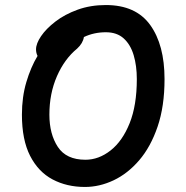

<svg xmlns="http://www.w3.org/2000/svg" viewBox="-20 -731 740 762"><path d="M317 11Q245 11 188.5 -19Q132 -49 99.5 -112.5Q67 -176 67 -276Q67 -346 84.5 -405Q102 -464 129 -509Q123 -521 123 -535Q123 -558 143 -587.5Q163 -617 200 -645.5Q237 -674 288 -692.5Q339 -711 400 -711Q519 -711 576 -632Q633 -553 633 -417Q633 -309 605.5 -228.5Q578 -148 532.5 -95Q487 -42 431 -15.5Q375 11 317 11ZM176 -276Q176 -199 209.5 -148Q243 -97 319 -97Q372 -97 419 -134Q466 -171 494.5 -242Q523 -313 523 -417Q523 -470 510.5 -512Q498 -554 471 -578.5Q444 -603 400 -603Q353 -603 313 -584Q309 -559 286 -538Q236 -497 206 -428.5Q176 -360 176 -276Z"/></svg>

Font: Shantell Sans Normal
Style: Regular
Weight: 500
Designer: Stephen Nixon, Anya Danilova, Shantell Martin
Foundry: Arrow Type
Version: Version 1.009;[a7da0bfa3]